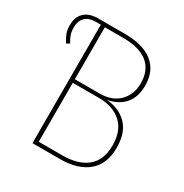

<svg xmlns="http://www.w3.org/2000/svg" viewBox="-160 -805 887 928"><g transform="rotate(30 284.0 -340.5)"><path d="M513 -184Q513 -93 457.5 -46.5Q402 0 303 0H149V-661H122Q82 -661 62 -640.5Q42 -620 42 -585Q42 -562 48 -544.5Q54 -527 66 -508L49 -498Q35 -520 27.5 -538.5Q20 -557 20 -585Q20 -630 46.5 -655.5Q73 -681 124 -681H272Q373 -681 427.5 -638Q482 -595 482 -513Q482 -449 449 -410.5Q416 -372 356 -361Q426 -356 469.5 -312Q513 -268 513 -184ZM172 -660V-370H311Q379 -370 418.5 -409.5Q458 -449 458 -512Q458 -585 411.5 -622.5Q365 -660 275 -660ZM490 -184Q490 -265 443.5 -307.5Q397 -350 316 -350H172V-21H304Q392 -21 441 -61.5Q490 -102 490 -184Z"/></g></svg>

Font: Fira Sans Condensed Thin
Style: Regular
Weight: 250
Width: 3
Designer: Carrois Corporate & Edenspiekermann AG
Foundry: Carrois Corporate GbR & Edenspiekermann AG
Version: Version 4.203